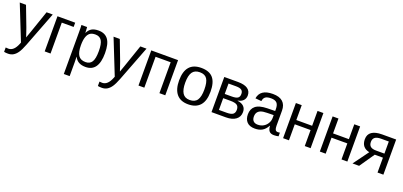

<svg xmlns="http://www.w3.org/2000/svg" viewBox="20 -1521 5690 2712"><g transform="rotate(20 2864.5 -165.0)"><path d="M93.3 207.5C122.2 207.5 148.2 200.8 171.1 187.3C194.1 173.7 215 153.2 233.9 125.7C252.8 98.2 273.1 56.3 294.9 0L498 -528.3H405.3L289.6 -191.9L255.4 -95.7C254.4 -99.9 247.7 -120.1 235.4 -156.2L213.4 -220L207.5 -236.3L96.2 -528.3H2.4L211.9 -2.4L203.6 18.6C171.7 99 128.4 139.2 73.7 139.2C58.8 139.2 45.1 138.2 32.7 136.2V202.1C49 205.7 69.2 207.5 93.3 207.5Z M835.4 -528.3H569.3V0H657.2V-464.4H835.4Z M1378.9 -266.6C1378.9 -360 1362.8 -428.5 1330.6 -472.2C1298.3 -515.8 1249.7 -537.6 1184.6 -537.6C1142.6 -537.6 1108.7 -530 1083 -514.9C1057.3 -499.8 1036.6 -475.9 1021 -443.4H1019C1019 -449.5 1018.6 -460.9 1017.8 -477.5C1017 -494.1 1016.3 -506.4 1015.6 -514.4C1015 -522.4 1014.5 -527 1014.2 -528.3H929.2C931.2 -510.7 932.1 -474.8 932.1 -420.4V207.5H1020V1C1020 -51.8 1019.4 -79.4 1018.1 -82H1020.5C1048.5 -20.8 1103.2 9.8 1184.6 9.8C1314.1 9.8 1378.9 -82.4 1378.9 -266.6ZM1286.6 -264.6C1286.6 -189.1 1276.6 -135.3 1256.6 -103.3C1236.6 -71.2 1204.8 -55.2 1161.1 -55.2C1111.3 -55.2 1075.4 -71.6 1053.2 -104.5C1031.1 -137.4 1020 -188.5 1020 -257.8C1020 -307.6 1025.1 -348.1 1035.4 -379.2C1045.7 -410.2 1060.6 -433.1 1080.3 -447.8C1100 -462.4 1127.3 -469.7 1162.1 -469.7C1205.4 -469.7 1237 -453.9 1256.8 -422.4C1276.7 -390.8 1286.6 -338.2 1286.6 -264.6Z M1502.9 207.5C1531.9 207.5 1557.9 200.8 1580.8 187.3C1603.8 173.7 1624.7 153.2 1643.6 125.7C1662.4 98.2 1682.8 56.3 1704.6 0L1907.7 -528.3H1814.9L1699.2 -191.9L1665 -95.7C1664.1 -99.9 1657.4 -120.1 1645 -156.2L1623 -220L1617.2 -236.3L1505.9 -528.3H1412.1L1621.6 -2.4L1613.3 18.6C1581.4 99 1538.1 139.2 1483.4 139.2C1468.4 139.2 1454.8 138.2 1442.4 136.2V202.1C1458.7 205.7 1478.8 207.5 1502.9 207.5Z M2381.8 -528.3H1979V0H2066.9V-464.4H2293.9V0H2381.8Z M2965.3 -264.6C2965.3 -358.1 2946.3 -427 2908.2 -471.4C2870.1 -515.9 2810.7 -538.1 2730 -538.1C2572.1 -538.1 2493.2 -446.9 2493.2 -264.6C2493.2 -175.8 2512.9 -107.8 2552.2 -60.8C2591.6 -13.8 2649.9 9.8 2727.1 9.8C2804.5 9.8 2863.6 -12.9 2904.3 -58.1C2945 -103.4 2965.3 -172.2 2965.3 -264.6ZM2873 -264.6C2873 -192.7 2861.7 -139.8 2839.1 -106C2816.5 -72.1 2778.8 -55.2 2726.1 -55.2C2677.6 -55.2 2642 -72.7 2619.4 -107.7C2596.8 -142.7 2585.4 -195 2585.4 -264.6C2585.4 -336.3 2596.9 -388.9 2619.9 -422.6C2642.8 -456.3 2680 -473.1 2731.4 -473.1C2782.6 -473.1 2818.9 -456.6 2840.6 -423.6C2862.2 -390.5 2873 -337.6 2873 -264.6Z M3282.7 -528.3H3076.7V0H3293.9C3356.8 0 3406 -13.4 3441.7 -40.3C3477.3 -67.1 3495.1 -104.5 3495.1 -152.3C3495.1 -187.2 3484.6 -215.2 3463.6 -236.3C3442.6 -257.5 3411.1 -270.8 3369.1 -276.4V-279.8C3404.6 -286.6 3431.6 -300.1 3450.2 -320.3C3468.8 -340.5 3478 -365.7 3478 -396C3478 -438.6 3461.8 -471.4 3429.2 -494.1C3396.6 -516.9 3347.8 -528.3 3282.7 -528.3ZM3164.6 -64.9V-241.7H3273.9C3320.5 -241.7 3353.4 -234.9 3372.8 -221.4C3392.2 -207.9 3401.9 -184.7 3401.9 -151.9C3401.9 -121.6 3392.7 -99.5 3374.5 -85.7C3356.3 -71.9 3324.7 -64.9 3279.8 -64.9ZM3164.6 -461.4H3276.9C3316.2 -461.4 3344.2 -455.2 3360.8 -442.9C3377.4 -430.5 3385.7 -411 3385.7 -384.3C3385.7 -355 3376.9 -334.5 3359.1 -322.8C3341.4 -311 3311.7 -305.2 3270 -305.2H3164.6Z M3729.5 9.8C3772.1 9.8 3808.3 1.4 3838.1 -15.4C3867.9 -32.1 3894 -60.7 3916.5 -101.1H3919.4C3921.4 -64.6 3929.8 -37.8 3944.6 -20.8C3959.4 -3.7 3983.1 4.9 4015.6 4.9C4038.7 4.9 4061.4 2.3 4083.5 -2.9V-57.6C4072.8 -55.3 4063.2 -54.2 4054.7 -54.2C4035.5 -54.2 4022.5 -60.8 4015.6 -74C4008.8 -87.2 4005.4 -106.8 4005.4 -132.8V-360.4C4005.4 -418 3988.6 -462 3955.1 -492.4C3921.5 -522.9 3871.6 -538.1 3805.2 -538.1C3678.9 -538.1 3608.2 -490.6 3593.3 -395.5L3685.1 -387.2C3688.6 -416.5 3699.4 -437.8 3717.3 -451.2C3735.2 -464.5 3763.8 -471.2 3803.2 -471.2C3842.3 -471.2 3870.9 -461.9 3889.2 -443.4C3907.4 -424.8 3916.5 -394 3916.5 -351.1V-322.3L3797.9 -320.3C3717.8 -318.4 3659.7 -302.7 3623.8 -273.4C3587.8 -244.1 3569.8 -202.1 3569.8 -147.5C3569.8 -98.6 3583.2 -60.2 3609.9 -32.2C3636.6 -4.2 3676.4 9.8 3729.5 9.8ZM3749.5 -56.2C3720.9 -56.2 3698.8 -64 3683.3 -79.6C3667.9 -95.2 3660.2 -117.4 3660.2 -146C3660.2 -172.4 3665.9 -193.7 3677.2 -210C3688.6 -226.2 3705 -238.3 3726.3 -246.1C3747.6 -253.9 3779 -258.1 3820.3 -258.8L3916.5 -260.7V-217.3C3916.5 -190.3 3909.3 -164 3894.8 -138.4C3880.3 -112.9 3860.5 -92.8 3835.4 -78.1C3810.4 -63.5 3781.7 -56.2 3749.5 -56.2Z M4240.7 -528.3H4152.8V0H4240.7V-240.7H4478.5V0H4566.4V-528.3H4478.5V-304.7H4240.7Z M4793 -528.3H4705.1V0H4793V-240.7H5030.8V0H5118.7V-528.3H5030.8V-304.7H4793Z M5449.2 -223.6H5572.3V0H5660.2V-528.3H5449.2C5381.8 -528.3 5330.6 -516.1 5295.4 -491.7C5260.3 -467.3 5242.7 -430.8 5242.7 -382.3C5242.7 -297.4 5283.2 -246.6 5364.3 -230L5196.3 0H5295.4ZM5572.3 -466.3V-284.7H5448.7C5408.4 -284.7 5379.5 -292.2 5362.1 -307.4C5344.6 -322.5 5335.9 -345.4 5335.9 -376C5335.9 -406.2 5345.7 -428.9 5365.2 -443.8C5384.8 -458.8 5415.7 -466.3 5458 -466.3Z"/></g></svg>

Font: Arimo
Style: Regular
Weight: 400
Designer: Steve Matteson
Foundry: Monotype Imaging Inc.
Version: Version 1.32